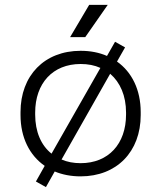

<svg xmlns="http://www.w3.org/2000/svg" viewBox="-20 -708 660 786"><path d="M310 14C458 14 556 -87 556 -237V-249C556 -340 520 -413 459 -456L492 -514L451 -537L418 -479C386 -493 350 -500 310 -500C162 -500 64 -399 64 -249V-237C64 -145 101 -72 163 -29L127 35L168 58L204 -6C235 7 271 14 310 14ZM124 -239V-247C124 -367 196 -446 310 -446C340 -446 367 -441 391 -430L191 -79C148 -113 124 -169 124 -239ZM232 -55 431 -406C472 -371 496 -316 496 -247V-239C496 -119 424 -40 310 -40C281 -40 255 -45 232 -55ZM267 -556H329L421 -688H345Z"/></svg>

Font: Meta Space Light
Style: Regular
Weight: 300
Designer: Meta Pool / Florian Karsten
Foundry: Meta Pool / Florian Karsten
Version: Version 2.000;Glyphs 3.1.1 (3137)